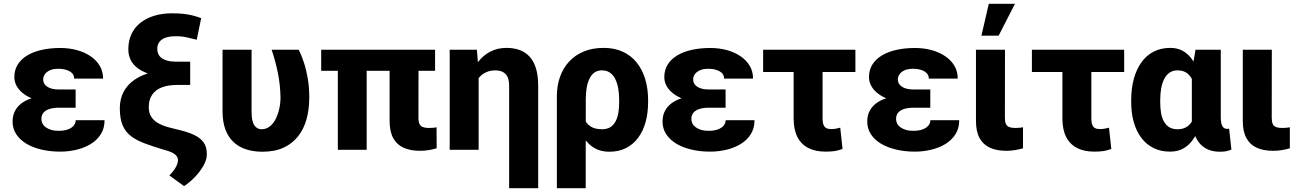

<svg xmlns="http://www.w3.org/2000/svg" viewBox="-20 -791 6863 1014"><path d="M256.3 -287.1H379.4V-222.2H291.5Q264.2 -222.2 243.2 -216.1Q222.2 -210 210.4 -197Q198.7 -184.1 198.7 -161.6Q198.7 -150.4 204.1 -139.2Q209.5 -127.9 220.9 -119.4Q232.4 -110.8 249 -105.5Q265.6 -100.1 288.6 -100.1Q319.3 -100.1 339.6 -107.9Q359.9 -115.7 369.9 -128.4Q379.9 -141.1 379.9 -156.2H532.2Q532.2 -113.3 512.2 -81.8Q492.2 -50.3 458.5 -30Q424.8 -9.8 383.1 0Q341.3 9.8 298.3 9.8Q245.1 9.8 199.2 -1Q153.3 -11.7 119.1 -32.2Q85 -52.7 65.7 -82.3Q46.4 -111.8 46.4 -149.4Q46.4 -182.6 60.8 -208.3Q75.2 -233.9 102.3 -251.5Q129.4 -269 168.5 -278.1Q207.5 -287.1 256.3 -287.1ZM379.4 -252H256.3Q212.4 -252 175.5 -262.2Q138.7 -272.5 111.6 -290.8Q84.5 -309.1 70.1 -333Q55.7 -356.9 55.7 -383.8Q55.7 -421.4 73.5 -450Q91.3 -478.5 123.5 -498Q155.8 -517.6 200.4 -527.6Q245.1 -537.6 298.3 -537.6Q344.7 -537.6 385.5 -526.6Q426.3 -515.6 457.5 -494.6Q488.8 -473.6 506.6 -443.8Q524.4 -414.1 524.4 -376H371.6Q371.6 -393.1 360.8 -404.3Q350.1 -415.5 331.3 -421.6Q312.5 -427.7 288.6 -427.7Q259.8 -427.7 242.2 -419.2Q224.6 -410.6 216.3 -397.9Q208 -385.3 208 -371.1Q208 -358.9 213.6 -349.4Q219.2 -339.8 230 -332.8Q240.7 -325.7 256.3 -322Q272 -318.4 291.5 -318.4H379.4Z M1042.5 -695.3 1019 -581.1Q991.7 -587.9 974.1 -592Q956.5 -596.2 941.9 -597.9Q927.2 -599.6 907.7 -599.6Q874 -599.6 852.5 -591.3Q831.1 -583 820.8 -568.1Q810.5 -553.2 810.5 -533.2Q810.5 -518.6 815.9 -506.1Q821.3 -493.7 833.3 -484.6Q845.2 -475.6 864.3 -470.5Q883.3 -465.3 910.2 -465.3H984.4V-381.3H908.2Q852.1 -381.3 806.2 -390.6Q760.3 -399.9 726.8 -418.2Q693.4 -436.5 675.5 -464.6Q657.7 -492.7 657.7 -530.8Q657.7 -575.2 674.1 -610.4Q690.4 -645.5 720.7 -669.9Q751 -694.3 793.5 -707.5Q835.9 -720.7 888.7 -720.7Q923.8 -720.7 949.2 -717.8Q974.6 -714.8 996.6 -709.5Q1018.6 -704.1 1042.5 -695.3ZM912.6 -423.8H984.4V-342.3H914.6Q866.7 -342.3 833.5 -329.1Q800.3 -315.9 783 -289.8Q765.6 -263.7 765.6 -225.1Q765.6 -192.4 781 -170.9Q796.4 -149.4 822.8 -136.5Q849.1 -123.5 881.8 -115.7L927.2 -104.5Q971.7 -93.8 1004.2 -78.9Q1036.6 -64 1054.7 -39.6Q1072.8 -15.1 1072.3 23.9Q1072.3 52.7 1054.2 84.5Q1036.1 116.2 1008.5 144.8Q981 173.3 952.1 191.9L874.5 135.7Q890.1 119.6 900.4 105Q910.6 90.3 915.3 77.4Q919.9 64.5 919.9 54.2Q919.9 44.4 914.6 35.9Q909.2 27.3 898.4 20.3Q887.7 13.2 870.6 7.3L838.4 -2.4Q784.7 -18.6 742.4 -34.4Q700.2 -50.3 671.4 -72.3Q642.6 -94.2 627.7 -129.2Q612.8 -164.1 612.8 -218.8Q612.8 -268.6 633.1 -306.6Q653.3 -344.7 691.9 -370.8Q730.5 -397 785.9 -410.4Q841.3 -423.8 912.6 -423.8Z M1155.3 -528.3H1308.6V-201.7Q1308.6 -175.3 1312.5 -157Q1316.4 -138.7 1324 -128.2Q1331.5 -117.7 1341.1 -113Q1350.6 -108.4 1361.3 -108.4Q1385.3 -108.4 1404.1 -122.8Q1422.9 -137.2 1435.3 -161.4Q1447.8 -185.5 1454.6 -215.6Q1461.4 -245.6 1461.4 -275.9Q1460.4 -341.3 1447.8 -404.5Q1435.1 -467.8 1414.6 -528.3H1557.6Q1572.8 -498.5 1585.2 -460.2Q1597.7 -421.9 1605.5 -376Q1613.3 -330.1 1613.3 -276.4Q1613.3 -215.3 1599.4 -163.3Q1585.4 -111.3 1555.2 -72.3Q1524.9 -33.2 1478.3 -11.5Q1431.6 10.3 1365.7 10.3Q1318.8 10.3 1280 -2.2Q1241.2 -14.6 1213.4 -40.8Q1185.5 -66.9 1170.4 -107.2Q1155.3 -147.5 1155.3 -202.6Z M2277.8 -528.3V-417H1676.3V-528.3ZM1916.5 -528.3V0H1764.2V-528.3ZM2037.6 -528.3H2190.4L2189.9 -169.9Q2189.9 -147.9 2195.6 -136.2Q2201.2 -124.5 2213.4 -119.9Q2225.6 -115.2 2244.6 -115.2Q2258.3 -115.2 2268.1 -116.2Q2277.8 -117.2 2285.6 -118.7L2286.1 -7.8Q2266.1 -2 2244.4 1.7Q2222.7 5.4 2196.8 5.4Q2147.5 5.4 2111.6 -10.7Q2075.7 -26.9 2056.6 -61.8Q2037.6 -96.7 2037.6 -152.8Z M2507.8 -415.5V0H2355V-528.3H2498.5ZM2479 -282.2 2449.7 -281.2Q2449.7 -336.9 2464.4 -383.8Q2479 -430.7 2506.1 -465.3Q2533.2 -500 2570.8 -519Q2608.4 -538.1 2654.8 -538.1Q2692.4 -538.1 2722.9 -527.3Q2753.4 -516.6 2775.9 -492.9Q2798.3 -469.2 2810.3 -430.9Q2822.3 -392.6 2822.3 -337.4V203.1H2668.9V-337.9Q2668.9 -359.4 2664.3 -374.8Q2659.7 -390.1 2650.1 -399.9Q2640.6 -409.7 2627.4 -414.6Q2614.3 -419.4 2597.7 -419.4Q2568.4 -419.4 2546.1 -408.9Q2523.9 -398.4 2509 -379.9Q2494.1 -361.3 2486.6 -336.4Q2479 -311.5 2479 -282.2Z M2920.9 203.1V-282.7Q2920.9 -337.9 2937.3 -384.5Q2953.6 -431.2 2985.4 -465.6Q3017.1 -500 3063 -519Q3108.9 -538.1 3168 -538.1Q3225.6 -538.1 3269.3 -517.8Q3313 -497.6 3342.8 -460.4Q3372.6 -423.3 3387.7 -372.8Q3402.8 -322.3 3402.8 -261.7V-251.5Q3402.8 -194.3 3389.6 -146.5Q3376.5 -98.6 3350.3 -63.5Q3324.2 -28.3 3286.1 -9Q3248 10.3 3198.2 10.3Q3151.9 10.3 3118.9 -9.3Q3085.9 -28.8 3063.2 -63.7Q3040.5 -98.6 3026.9 -145.3Q3013.2 -191.9 3005.9 -245.6Q3007.8 -244.6 3019.3 -240.2Q3030.8 -235.8 3042 -231.9Q3053.2 -228 3054.2 -228Q3054.7 -191.4 3065.4 -164.6Q3076.2 -137.7 3099.4 -123Q3122.6 -108.4 3159.2 -108.4Q3185.1 -108.4 3202.4 -118.9Q3219.7 -129.4 3230.5 -148.9Q3241.2 -168.5 3245.6 -194.6Q3250 -220.7 3250 -251.5V-261.7Q3250 -294.4 3245.1 -323Q3240.2 -351.6 3229.5 -373.3Q3218.8 -395 3201.4 -407.2Q3184.1 -419.4 3158.7 -419.4Q3135.7 -419.4 3119.6 -408Q3103.5 -396.5 3093.3 -375.7Q3083 -355 3078.4 -327.4Q3073.7 -299.8 3073.7 -267.6L3073.2 203.1Z M3689 -287.1H3812V-222.2H3724.1Q3696.8 -222.2 3675.8 -216.1Q3654.8 -210 3643.1 -197Q3631.3 -184.1 3631.3 -161.6Q3631.3 -150.4 3636.7 -139.2Q3642.1 -127.9 3653.6 -119.4Q3665 -110.8 3681.6 -105.5Q3698.2 -100.1 3721.2 -100.1Q3752 -100.1 3772.2 -107.9Q3792.5 -115.7 3802.5 -128.4Q3812.5 -141.1 3812.5 -156.2H3964.8Q3964.8 -113.3 3944.8 -81.8Q3924.8 -50.3 3891.1 -30Q3857.4 -9.8 3815.7 0Q3773.9 9.8 3731 9.8Q3677.7 9.8 3631.8 -1Q3585.9 -11.7 3551.8 -32.2Q3517.6 -52.7 3498.3 -82.3Q3479 -111.8 3479 -149.4Q3479 -182.6 3493.4 -208.3Q3507.8 -233.9 3534.9 -251.5Q3562 -269 3601.1 -278.1Q3640.1 -287.1 3689 -287.1ZM3812 -252H3689Q3645 -252 3608.2 -262.2Q3571.3 -272.5 3544.2 -290.8Q3517.1 -309.1 3502.7 -333Q3488.3 -356.9 3488.3 -383.8Q3488.3 -421.4 3506.1 -450Q3523.9 -478.5 3556.2 -498Q3588.4 -517.6 3633.1 -527.6Q3677.7 -537.6 3731 -537.6Q3777.3 -537.6 3818.1 -526.6Q3858.9 -515.6 3890.1 -494.6Q3921.4 -473.6 3939.2 -443.8Q3957 -414.1 3957 -376H3804.2Q3804.2 -393.1 3793.5 -404.3Q3782.7 -415.5 3763.9 -421.6Q3745.1 -427.7 3721.2 -427.7Q3692.4 -427.7 3674.8 -419.2Q3657.2 -410.6 3648.9 -397.9Q3640.6 -385.3 3640.6 -371.1Q3640.6 -358.9 3646.2 -349.4Q3651.9 -339.8 3662.6 -332.8Q3673.3 -325.7 3689 -322Q3704.6 -318.4 3724.1 -318.4H3812Z M4497.6 -528.3V-410.6H4010.3V-528.3ZM4171.4 -528.3H4324.2V-165Q4324.2 -144.5 4329.1 -132.1Q4334 -119.6 4343.8 -114.5Q4353.5 -109.4 4368.7 -109.4Q4385.7 -109.4 4395 -111.6Q4404.3 -113.8 4417.5 -116.7L4429.7 -4.4Q4406.2 4.4 4386 7.1Q4365.7 9.8 4339.4 9.8Q4286.6 9.8 4249 -9.3Q4211.4 -28.3 4191.4 -67.4Q4171.4 -106.4 4171.4 -166Z M4770 -287.1H4893.1V-222.2H4805.2Q4777.8 -222.2 4756.8 -216.1Q4735.8 -210 4724.1 -197Q4712.4 -184.1 4712.4 -161.6Q4712.4 -150.4 4717.8 -139.2Q4723.1 -127.9 4734.6 -119.4Q4746.1 -110.8 4762.7 -105.5Q4779.3 -100.1 4802.2 -100.1Q4833 -100.1 4853.3 -107.9Q4873.5 -115.7 4883.5 -128.4Q4893.6 -141.1 4893.6 -156.2H5045.9Q5045.9 -113.3 5025.9 -81.8Q5005.9 -50.3 4972.2 -30Q4938.5 -9.8 4896.7 0Q4855 9.8 4812 9.8Q4758.8 9.8 4712.9 -1Q4667 -11.7 4632.8 -32.2Q4598.6 -52.7 4579.3 -82.3Q4560.1 -111.8 4560.1 -149.4Q4560.1 -182.6 4574.5 -208.3Q4588.9 -233.9 4616 -251.5Q4643.1 -269 4682.1 -278.1Q4721.2 -287.1 4770 -287.1ZM4893.1 -252H4770Q4726.1 -252 4689.2 -262.2Q4652.3 -272.5 4625.2 -290.8Q4598.1 -309.1 4583.7 -333Q4569.3 -356.9 4569.3 -383.8Q4569.3 -421.4 4587.2 -450Q4605 -478.5 4637.2 -498Q4669.4 -517.6 4714.1 -527.6Q4758.8 -537.6 4812 -537.6Q4858.4 -537.6 4899.2 -526.6Q4939.9 -515.6 4971.2 -494.6Q5002.4 -473.6 5020.3 -443.8Q5038.1 -414.1 5038.1 -376H4885.3Q4885.3 -393.1 4874.5 -404.3Q4863.8 -415.5 4845 -421.6Q4826.2 -427.7 4802.2 -427.7Q4773.4 -427.7 4755.9 -419.2Q4738.3 -410.6 4730 -397.9Q4721.7 -385.3 4721.7 -371.1Q4721.7 -358.9 4727.3 -349.4Q4732.9 -339.8 4743.7 -332.8Q4754.4 -325.7 4770 -322Q4785.6 -318.4 4805.2 -318.4H4893.1Z M5134.3 -528.3H5287.6L5287.1 -169.9Q5287.1 -147.9 5292.5 -136.2Q5297.9 -124.5 5310.1 -119.9Q5322.3 -115.2 5341.3 -115.2Q5355 -115.2 5364.7 -116.2Q5374.5 -117.2 5382.8 -118.7V-7.8Q5362.8 -2 5341.1 1.7Q5319.3 5.4 5293.9 5.4Q5244.1 5.4 5208.3 -10.7Q5172.4 -26.9 5153.3 -61.8Q5134.3 -96.7 5134.3 -152.8ZM5163.1 -602.5 5202.1 -771H5340.3L5253.9 -602.5Z M5917 -528.3V-410.6H5429.7V-528.3ZM5590.8 -528.3H5743.7V-165Q5743.7 -144.5 5748.5 -132.1Q5753.4 -119.6 5763.2 -114.5Q5772.9 -109.4 5788.1 -109.4Q5805.2 -109.4 5814.5 -111.6Q5823.7 -113.8 5836.9 -116.7L5849.1 -4.4Q5825.7 4.4 5805.4 7.1Q5785.2 9.8 5758.8 9.8Q5706.1 9.8 5668.5 -9.3Q5630.9 -28.3 5610.8 -67.4Q5590.8 -106.4 5590.8 -166Z M5954.1 -251.5V-261.7Q5954.1 -322.3 5967.5 -372.8Q5981 -423.3 6007.1 -460.4Q6033.2 -497.6 6071.8 -517.8Q6110.4 -538.1 6160.6 -538.1Q6195.3 -538.1 6222.2 -524.7Q6249 -511.2 6268.8 -486.3Q6288.6 -461.4 6303 -427.5Q6317.4 -393.6 6327.1 -352.3Q6336.9 -311 6342.3 -264.6V-248Q6335.4 -193.4 6322.3 -146.7Q6309.1 -100.1 6287.6 -64.7Q6266.1 -29.3 6234.6 -9.8Q6203.1 9.8 6159.7 9.8Q6109.9 9.8 6071.5 -9.5Q6033.2 -28.8 6007.1 -63.7Q5981 -98.6 5967.5 -146.5Q5954.1 -194.3 5954.1 -251.5ZM6107.4 -261.7V-251.5Q6107.4 -220.7 6111.8 -194.6Q6116.2 -168.5 6127 -149.2Q6137.7 -129.9 6155.3 -119.1Q6172.9 -108.4 6198.2 -108.4Q6223.6 -108.4 6241.5 -117.7Q6259.3 -127 6271 -143.6Q6282.7 -160.2 6289.1 -183.8Q6295.4 -207.5 6297.9 -236.8V-274.4Q6295.4 -307.1 6289.1 -334Q6282.7 -360.8 6271.2 -379.9Q6259.8 -398.9 6241.9 -409.2Q6224.1 -419.4 6199.2 -419.4Q6173.8 -419.4 6156.5 -407.2Q6139.2 -395 6128.2 -373.3Q6117.2 -351.6 6112.3 -323Q6107.4 -294.4 6107.4 -261.7ZM6293.9 -528.3H6427.2V-174.8Q6427.2 -156.2 6429.4 -144Q6431.6 -131.8 6436 -124.3Q6440.4 -116.7 6446.8 -113.5Q6453.1 -110.4 6461.9 -110.4Q6465.3 -110.4 6467.3 -110.8Q6469.2 -111.3 6471.2 -111.8L6483.4 -1Q6467.3 5.9 6453.4 8.1Q6439.5 10.3 6422.4 10.3Q6392.1 10.3 6367.2 1.5Q6342.3 -7.3 6323.5 -25.6Q6304.7 -43.9 6292.5 -71.8Q6280.3 -99.6 6274.4 -137.7V-415.5Z M6543.5 -528.3H6696.8L6696.3 -169.9Q6696.3 -147.9 6701.7 -136.2Q6707 -124.5 6719.2 -119.9Q6731.4 -115.2 6750.5 -115.2Q6764.2 -115.2 6773.9 -116.2Q6783.7 -117.2 6792 -118.7V-7.8Q6772 -2 6750.2 1.7Q6728.5 5.4 6703.1 5.4Q6653.3 5.4 6617.4 -10.7Q6581.5 -26.9 6562.5 -61.8Q6543.5 -96.7 6543.5 -152.8Z"/></svg>

Font: Roboto ExtraBold
Style: Regular
Weight: 800
Designer: Christian Robertson
Foundry: Google
Version: Version 3.009; 2024